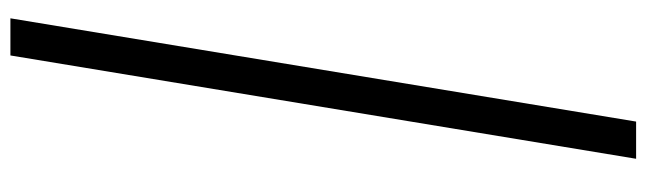

<svg xmlns="http://www.w3.org/2000/svg" viewBox="-454 -548 1236 367"><g transform="rotate(-90 163.5 -364.0)"><path d="M312.5 -961.6H241.5L44 234.4H115.1Z"/></g></svg>

Font: TID UI
Style: Italic
Weight: 400
Italic angle: -9.39999°
Designer: The TID Project Authors
Foundry: Bakken & Bæck
Version: Version 1.001;hotconv 1.0.109;makeotfexe 2.5.65596